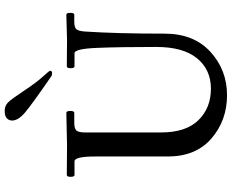

<svg xmlns="http://www.w3.org/2000/svg" viewBox="-105 -874 992 822"><g transform="rotate(-90 391.0 -463.0)"><path d="M631 -672 739 -675Q747 -675 747 -658Q747 -641 739 -641H709Q684 -641 676.5 -631.5Q669 -622 667 -595Q658 -460 658 -255Q658 -129 580 -58Q502 13 394.5 13Q287 13 209.5 -53.5Q132 -120 132 -241V-552Q132 -640 111 -640H53Q45 -640 45 -656.5Q45 -673 53 -673L179 -672L319 -675Q327 -675 327 -658Q327 -641 319 -641H276Q251 -641 243 -631.5Q235 -622 235 -595V-269Q235 -163 287.5 -109.5Q340 -56 422 -56Q504 -56 552.5 -115.5Q601 -175 601 -290Q601 -449 597 -544.5Q593 -640 574 -640H518Q510 -640 510 -656.5Q510 -673 518 -673ZM286 -907Q286 -921 296 -930Q306 -939 327.5 -939Q349 -939 363.5 -924.5Q378 -910 413 -857Q448 -804 473.5 -776Q499 -748 499 -745Q499 -736 489.5 -736Q480 -736 476 -739Q354 -823 320 -852Q286 -881 286 -907Z"/></g></svg>

Font: Sedan
Style: Regular
Weight: 400
Designer: Sebastian Salazar
Foundry: Sebastian Salazar
Version: Version 1.001